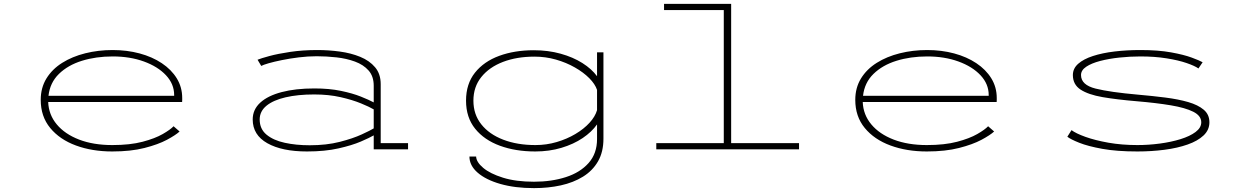

<svg xmlns="http://www.w3.org/2000/svg" viewBox="-20 -770 6440 990"><path d="M559 11Q455 11 371.5 -19.8Q288 -50.5 239 -110Q190 -169.5 190 -255Q190 -317.5 219.5 -365.5Q249 -413.5 300.8 -446Q352.5 -478.5 419.5 -495.2Q486.5 -512 561 -512Q635 -512 700 -494.5Q765 -477 814.2 -444.2Q863.5 -411.5 891.5 -366Q919.5 -320.5 919.5 -264.5Q919.5 -261 919.5 -254.5Q919.5 -248 919 -244H228.5Q231 -178.5 272.8 -128.5Q314.5 -78.5 388 -50.2Q461.5 -22 559 -22Q650.5 -22 715 -39Q779.5 -56 819 -78.8Q858.5 -101.5 875 -119L906 -92Q886 -73.5 840.8 -49.2Q795.5 -25 725 -7Q654.5 11 559 11ZM561 -479Q474.5 -479 402.2 -456.5Q330 -434 283.8 -388.8Q237.5 -343.5 230 -276H878V-280Q878 -337 835.8 -382Q793.5 -427 721.8 -453Q650 -479 561 -479Z M1563 11Q1434 11 1358.5 -31.5Q1283 -74 1283 -154Q1283 -205 1322 -240.8Q1361 -276.5 1432.5 -295.2Q1504 -314 1601 -314Q1677.5 -314 1737.8 -301.5Q1798 -289 1840.5 -272Q1883 -255 1907 -242V-328Q1907 -376.5 1880.5 -406.5Q1854 -436.5 1810.2 -452.5Q1766.5 -468.5 1715 -474.2Q1663.5 -480 1613 -480Q1567.5 -480 1521 -474.2Q1474.5 -468.5 1434 -460.2Q1393.5 -452 1365 -443.8Q1336.5 -435.5 1327 -430L1308 -462Q1324.5 -469 1368.8 -481Q1413 -493 1477 -502.5Q1541 -512 1617 -512Q1674.5 -512 1732 -504.2Q1789.5 -496.5 1837.2 -477Q1885 -457.5 1914 -423.2Q1943 -389 1943 -336V-32H2084V0H1907V-72Q1886.5 -60 1840.8 -40.2Q1795 -20.5 1725.2 -4.8Q1655.5 11 1563 11ZM1577 -21Q1663.5 -21 1731.8 -38.5Q1800 -56 1845 -76.8Q1890 -97.5 1907 -108V-206Q1885 -219 1841.2 -237Q1797.5 -255 1736.2 -269Q1675 -283 1600 -283Q1515.5 -283 1452.2 -268.2Q1389 -253.5 1354 -224.8Q1319 -196 1319 -154Q1319 -105 1354.2 -75.8Q1389.5 -46.5 1448 -33.8Q1506.5 -21 1577 -21Z M2740 11Q2638.5 11 2557.8 -18.5Q2477 -48 2430 -106.2Q2383 -164.5 2383 -251Q2383 -337.5 2429 -395.2Q2475 -453 2554 -482Q2633 -511 2732 -511Q2806.5 -511 2870.5 -493.2Q2934.5 -475.5 2982.8 -445Q3031 -414.5 3058.5 -377V-500H3091.5V-55Q3091.5 13.5 3063.5 62Q3035.5 110.5 2986 141Q2936.5 171.5 2871.8 185.8Q2807 200 2733.5 200Q2635 200 2560 178.5Q2485 157 2442.8 120.2Q2400.5 83.5 2400.5 37H2435Q2436 65.5 2471.5 95.5Q2507 125.5 2573.5 146.2Q2640 167 2733.5 167Q2824 167 2897.8 143.2Q2971.5 119.5 3015 70.5Q3058.5 21.5 3058.5 -53V-128.5Q3031.5 -90 2984.5 -58.2Q2937.5 -26.5 2875 -7.8Q2812.5 11 2740 11ZM2421 -251Q2421 -180 2461.8 -128.8Q2502.5 -77.5 2574.8 -49.8Q2647 -22 2741 -22Q2797.5 -22 2850.2 -37.5Q2903 -53 2946.8 -79Q2990.5 -105 3019.8 -137Q3049 -169 3058.5 -202V-306.5Q3048.5 -336.5 3018.5 -366.8Q2988.5 -397 2944.2 -422.2Q2900 -447.5 2846.5 -462.8Q2793 -478 2736 -478Q2644.5 -478 2573.5 -450.8Q2502.5 -423.5 2461.8 -372.8Q2421 -322 2421 -251Z M3364 0V-32H3712V-718H3404V-750H3750V-32H4100V0Z M4759 11Q4655 11 4571.5 -19.8Q4488 -50.5 4439 -110Q4390 -169.5 4390 -255Q4390 -317.5 4419.5 -365.5Q4449 -413.5 4500.8 -446Q4552.5 -478.5 4619.5 -495.2Q4686.5 -512 4761 -512Q4835 -512 4900 -494.5Q4965 -477 5014.2 -444.2Q5063.5 -411.5 5091.5 -366Q5119.5 -320.5 5119.5 -264.5Q5119.5 -261 5119.5 -254.5Q5119.5 -248 5119 -244H4428.5Q4431 -178.5 4472.8 -128.5Q4514.5 -78.5 4588 -50.2Q4661.5 -22 4759 -22Q4850.5 -22 4915 -39Q4979.5 -56 5019 -78.8Q5058.5 -101.5 5075 -119L5106 -92Q5086 -73.5 5040.8 -49.2Q4995.5 -25 4925 -7Q4854.5 11 4759 11ZM4761 -479Q4674.5 -479 4602.2 -456.5Q4530 -434 4483.8 -388.8Q4437.5 -343.5 4430 -276H5078V-280Q5078 -337 5035.8 -382Q4993.5 -427 4921.8 -453Q4850 -479 4761 -479Z M5845 11Q5738 11 5663.8 -2.5Q5589.5 -16 5545 -33.8Q5500.5 -51.5 5483.5 -65L5505 -99Q5527.5 -82 5577 -64.2Q5626.5 -46.5 5695.2 -34.2Q5764 -22 5845 -22Q5902.5 -22 5960.5 -29.8Q6018.5 -37.5 6067 -52.5Q6115.5 -67.5 6144.8 -89.5Q6174 -111.5 6174 -139.5Q6174 -173 6132.8 -193.8Q6091.5 -214.5 6016.8 -227Q5942 -239.5 5841 -248Q5739 -256.5 5665.2 -269.2Q5591.5 -282 5551.8 -308Q5512 -334 5512 -383Q5512 -417 5539.5 -441.2Q5567 -465.5 5615.5 -481.2Q5664 -497 5726.8 -504.5Q5789.5 -512 5860 -512Q5952 -512 6018.2 -500Q6084.5 -488 6125 -473Q6165.5 -458 6181 -449L6159.5 -417Q6140.5 -430.5 6098.2 -445Q6056 -459.5 5995.2 -469.2Q5934.5 -479 5860 -479Q5806 -479 5752 -473.2Q5698 -467.5 5653 -455.8Q5608 -444 5581 -426Q5554 -408 5554 -383Q5554 -332 5629.2 -313.2Q5704.5 -294.5 5847 -282Q5922 -275.5 5988.8 -267Q6055.5 -258.5 6106.5 -243.8Q6157.5 -229 6186.8 -204.2Q6216 -179.5 6216 -139.5Q6216 -100 6185.8 -71.5Q6155.5 -43 6103.5 -24.8Q6051.5 -6.5 5984.8 2.2Q5918 11 5845 11Z"/></svg>

Font: Trispace Expanded Thin
Style: Regular
Weight: 100
Width: 7
Designer: Tyler Finck
Foundry: Etcetera Type Company
Version: Version 1.210; ttfautohint (v1.8.3)